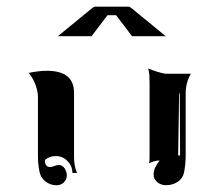

<svg xmlns="http://www.w3.org/2000/svg" viewBox="-20 -688 665 571"><path d="M65.4 -471.2Q96.2 -477.5 119.6 -477.5Q200.2 -477.5 200.2 -412.1V-220.7Q200.2 -194.3 209 -173.8H195.3Q195.3 -194.3 180.7 -209.1Q166 -223.9 145.5 -223.9Q127.4 -223.9 113.5 -212.2Q113.5 -191.4 128.7 -191.2Q133.8 -191.2 141.5 -194.2Q149.2 -197.3 154.3 -197.3Q165.8 -197.3 172.2 -187.3Q178.7 -177.2 178.7 -166.3Q178.7 -154.1 169.8 -145.5Q160.9 -137 148.4 -137Q129.6 -137 115.2 -148.4Q100.8 -159.9 97.4 -177.5Q92.8 -200.7 92.8 -225.6V-400.4Q92.8 -416.7 85.4 -436.3Q78.1 -455.8 65.4 -471.2ZM420.9 -484.4Q430.9 -479.7 448.7 -474.2Q466.6 -468.8 474.6 -468.8H547.6Q532.2 -442.1 532.2 -410.2V-225.6Q532.2 -198.7 527.1 -174.1Q523.4 -157.2 508.3 -147.2Q493.2 -137.2 473.9 -137.2Q458.5 -137.2 447.6 -146.4Q436.8 -155.5 436.8 -168.5Q436.8 -179.7 441.4 -189.6Q446 -199.5 454.8 -210.7Q439.2 -210.7 423.3 -202.4Q424.8 -209.5 424.8 -220.7V-442.4Q424.8 -458 424.2 -464.8Q423.6 -471.7 420.9 -484.4ZM509.8 -225.6H515.6L514.6 -410.2H512.7ZM152.1 -580.3 252.7 -662.8Q259.3 -668.2 263.7 -668.2H361.3Q366 -668.2 372.3 -662.8L472.9 -580.3H372.8L325.2 -642.8H299.8Q252.4 -580.6 252.2 -580.3Z"/></svg>

Font: AgreloyInT3
Style: Medium
Weight: 400
Designer: gluk
Foundry: gluk
Version: Version 0.27